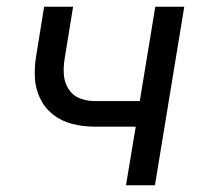

<svg xmlns="http://www.w3.org/2000/svg" viewBox="-20 -550 616 570"><path d="M354 0H440L527 -530H441L395 -250H261Q237 -250 216 -258.5Q195 -267 183 -286.5Q171 -306 169.5 -329Q168 -352 172 -376L197 -530H111L88 -388Q82 -354 83.5 -320.5Q85 -287 99 -258Q113 -229 138 -209.5Q163 -190 195 -182Q227 -174 261 -174H383Z"/></svg>

Font: Iosevka Sparkle
Style: Italic
Weight: 400
Italic angle: -9°
Designer: Belleve Invis
Foundry: Belleve Invis
Version: Version 4.5.0; ttfautohint (v1.8.3)